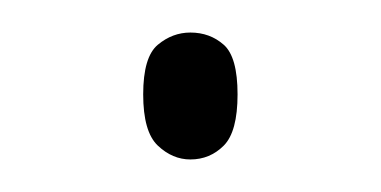

<svg xmlns="http://www.w3.org/2000/svg" viewBox="-20 -416 234 118"><path d="M97 -318Q86 -318 77 -326.5Q68 -335 68 -358Q68 -381 77 -388.5Q86 -396 97 -396Q109 -396 117.5 -388.5Q126 -381 126 -358Q126 -335 117.5 -326.5Q109 -318 97 -318Z"/></svg>

Font: Noto Serif Tamil Thin
Style: Italic
Weight: 100
Italic angle: -12°
Designer: Indian Type Foundry, Tom Grace, and the Monotype Design Team
Foundry: Monotype Imaging Inc.
Version: Version 2.003; ttfautohint (v1.8.4.7-5d5b)